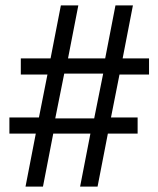

<svg xmlns="http://www.w3.org/2000/svg" viewBox="-20 -695 590 715"><path d="M75 0 113.3 -197.5H15V-257.5H125L156.7 -417.5H57.5V-477.5H168.3L206.7 -675H271.7L233.3 -477.5H371.7L410 -675H475L436.7 -477.5H535V-417.5H425L393.3 -257.5H492.5V-197.5H381.7L343.3 0H278.3L316.7 -197.5H178.3L140 0ZM185.8 -254.2H330.8L364.2 -420.8H219.2Z"/></svg>

Font: Funnel Display Light
Style: Regular
Weight: 300
Designer: NORD ID, Kristian Moeller
Foundry: Dicotype
Version: Version 1.000